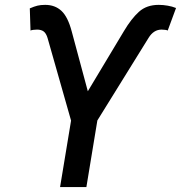

<svg xmlns="http://www.w3.org/2000/svg" viewBox="-20 -757 732 777"><path d="M223.1 0 267.6 -269 172.4 -603.5Q166.5 -622.6 156.5 -629.9Q146.5 -637.2 129.9 -637.2Q123.5 -637.2 115.2 -636.2Q106.9 -635.3 103.5 -633.3L100.6 -723.1Q118.7 -731 131.6 -734.1Q144.5 -737.3 163.1 -737.3Q202.6 -737.3 228.8 -712.9Q254.9 -688.5 270.5 -628.9L335.4 -387.7L481.4 -630.9Q511.2 -681.2 542.2 -709.2Q573.2 -737.3 622.1 -737.3Q640.1 -737.3 658.4 -734.1Q676.8 -731 692.4 -724.6L658.7 -633.3Q656.2 -635.3 648.4 -636.2Q640.6 -637.2 633.8 -637.2Q601.6 -637.2 581.1 -603.5L374 -269.5L329.6 0Z"/></svg>

Font: Inter Display Medium
Style: Italic
Weight: 500
Italic angle: -9.39999°
Designer: Rasmus Andersson
Foundry: rsms
Version: Version 4.000;git-a52131595